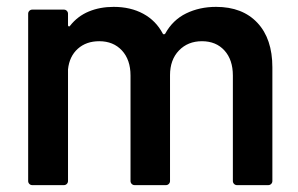

<svg xmlns="http://www.w3.org/2000/svg" viewBox="-20 -539 869 559"><path d="M609 -519Q686 -519 729.5 -472.5Q773 -426 773 -343V-12Q773 -7 769.5 -3.5Q766 0 761 0H670Q665 0 661.5 -3.5Q658 -7 658 -12V-319Q658 -365 633.5 -392Q609 -419 568 -419Q527 -419 501 -392Q475 -365 475 -320V-12Q475 -7 471.5 -3.5Q468 0 463 0H372Q367 0 363.5 -3.5Q360 -7 360 -12V-319Q360 -365 335 -392Q310 -419 269 -419Q231 -419 206.5 -397Q182 -375 178 -337V-12Q178 -7 174.5 -3.5Q171 0 166 0H74Q69 0 65.5 -3.5Q62 -7 62 -12V-499Q62 -504 65.5 -507.5Q69 -511 74 -511H166Q171 -511 174.5 -507.5Q178 -504 178 -499V-466Q178 -463 179.5 -462.5Q181 -462 181 -462Q183 -462 184 -464Q206 -492 238.5 -505.5Q271 -519 311 -519Q360 -519 397 -499Q434 -479 454 -441Q456 -439 457 -439Q459 -439 461 -441Q483 -481 522 -500Q561 -519 609 -519Z"/></svg>

Font: LinhAnh SemBd
Style: Regular
Weight: 600
Monospace: yes
Designer: Jeremy Tribby
Foundry: Tribby Type
Version: Version 1.408